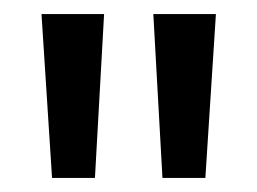

<svg xmlns="http://www.w3.org/2000/svg" viewBox="-20 -725 366 273"><path d="M198 -705H287L272 -472H211ZM39 -705H128L115 -472H54Z"/></svg>

Font: Stick
Style: Regular
Weight: 400
Designer: Fontworks Inc.
Foundry: Fontworks Inc.
Version: Version 1.100